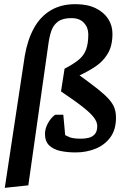

<svg xmlns="http://www.w3.org/2000/svg" viewBox="-20 -721 613 922"><path d="M3 181 99 -453Q112 -529 142.5 -585Q173 -641 223 -671Q273 -701 342 -701Q399 -701 438.5 -682Q478 -663 499 -631Q520 -599 520 -559Q520 -501 497.5 -463.5Q475 -426 439 -402Q403 -378 362 -359Q416 -320 450 -293Q484 -266 503 -244.5Q522 -223 529.5 -202.5Q537 -182 537 -156Q537 -98 509.5 -61Q482 -24 438 -6.5Q394 11 343 11Q304 11 270.5 4Q237 -3 216.5 -22.5Q196 -42 196 -78Q196 -103 210 -129Q224 -155 245 -170H284L293 -72Q295 -71 312 -63Q329 -55 370 -55Q389 -55 406.5 -59.5Q424 -64 435.5 -77Q447 -90 447 -116Q447 -134 432.5 -154.5Q418 -175 380.5 -205Q343 -235 273 -282L290 -391Q334 -414 358.5 -434.5Q383 -455 393.5 -483.5Q404 -512 404 -556Q404 -589 383 -611.5Q362 -634 323 -634Q282 -634 259.5 -618Q237 -602 227 -574Q217 -546 212 -507L116 169Z"/></svg>

Font: Faustina Light SemiBold
Style: Italic
Weight: 600
Italic angle: -8°
Version: Version 1.200